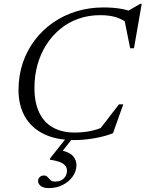

<svg xmlns="http://www.w3.org/2000/svg" viewBox="-20 -724 762 1006"><path d="M523 -59.5 497 -39.5 603.5 -177.5H626L572 -26Q531 -9.5 475.2 0.2Q419.5 10 369 10Q275 10 210 -21.8Q145 -53.5 111 -112.5Q77 -171.5 77 -252.5Q77 -328 99.2 -394Q121.5 -460 162 -513.5Q202.5 -567 258 -605.5Q313.5 -644 380.5 -664.5Q447.5 -685 522.5 -685Q548.5 -685 574 -683Q599.5 -681 624.5 -676Q649.5 -671 674 -662H642.5L714.5 -704H722.5L682 -471H662L631.5 -622.5L655.5 -598.5Q619 -624.5 585.5 -634.5Q552 -644.5 504.5 -644.5Q443 -644.5 390 -625.5Q337 -606.5 294.8 -571.5Q252.5 -536.5 222.2 -488.8Q192 -441 176.2 -384Q160.5 -327 160.5 -264Q160.5 -186.5 185.5 -134.2Q210.5 -82 257.8 -55.8Q305 -29.5 371 -29.5Q409.5 -29.5 446.8 -36Q484 -42.5 523 -59.5ZM269 227.5Q297 227.5 314 211.2Q331 195 331 169.5Q331 148 311 134Q291 120 240.5 112.5L243.5 104.5L345 -23H379.5L277.5 105L293.5 62Q344 72.5 362.2 93.5Q380.5 114.5 380.5 140Q380.5 173.5 360.8 201Q341 228.5 308.5 245Q276 261.5 236.5 261.5Q206.5 261.5 193 250Q179.5 238.5 179.5 225Q179.5 213 187.8 204.2Q196 195.5 210.5 195.5Q222.5 195.5 229.2 203.5Q236 211.5 244.5 219.5Q253 227.5 269 227.5Z"/></svg>

Font: Newsreader 24pt
Style: Italic
Weight: 400
Italic angle: -17°
Designer: Hugues Gentile
Foundry: Production Type
Version: Version 1.003